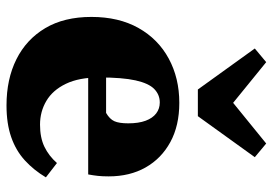

<svg xmlns="http://www.w3.org/2000/svg" viewBox="-144 -679 838 590"><g transform="rotate(90 275.0 -384.0)"><path d="M304 15Q223 15 162 -15.5Q101 -46 66.5 -104Q32 -162 32 -246Q32 -330 66 -390.5Q100 -451 160 -483.5Q220 -516 296 -516Q366 -516 416.5 -488.5Q467 -461 494.5 -412.5Q522 -364 522 -299Q522 -280 520.5 -266Q519 -252 516 -236H147V-291H327Q346 -302 352.5 -316.5Q359 -331 359 -359Q359 -391 351 -412.5Q343 -434 328.5 -445Q314 -456 295 -456Q271 -456 253.5 -439Q236 -422 227 -381.5Q218 -341 218 -270Q218 -208 237.5 -167.5Q257 -127 290 -107.5Q323 -88 363 -88Q403 -88 431 -101.5Q459 -115 481 -140L525 -106Q503 -69 473 -41.5Q443 -14 401.5 0.5Q360 15 304 15ZM171 -783 342 -644H250L421 -783L463 -748L337 -573H255L129 -748Z"/></g></svg>

Font: Source Serif 4 ExtraBold
Style: Regular
Weight: 800
Designer: Frank Grießhammer
Foundry: Adobe Systems Incorporated
Version: Version 4.004;hotconv 1.0.116;makeotfexe 2.5.65601